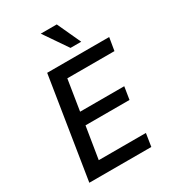

<svg xmlns="http://www.w3.org/2000/svg" viewBox="-219 -1047 1045 1164"><g transform="rotate(-30 303.5 -465.0)"><path d="M57 0 169 -705H603L588 -615H258L224 -401H533L519 -313H211L175 -90H505L491 0ZM367 -765 254 -930H366L442 -765Z"/></g></svg>

Font: Nunito Sans 7pt SemiCondensed SemiBold
Style: Italic
Weight: 600
Width: 4
Italic angle: -9°
Designer: Vernon Adams
Foundry: Vernon Adams
Version: Version 3.101;gftools[0.9.27]